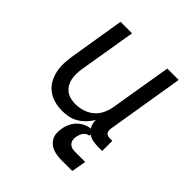

<svg xmlns="http://www.w3.org/2000/svg" viewBox="-195 -665 990 990"><g transform="rotate(45 300.0 -170.0)"><path d="M230 8Q201 8 173.5 0.5Q146 -7 124 -23.5Q102 -40 88.5 -64Q75 -88 69 -115Q63 -142 64 -171.5Q65 -201 70 -230L119 -530H203L151 -218Q148 -199 147.5 -180Q147 -161 150.5 -143.5Q154 -126 163 -110.5Q172 -95 186 -84.5Q200 -74 218 -69.5Q236 -65 255 -65Q272 -65 289.5 -68.5Q307 -72 323.5 -79.5Q340 -87 354.5 -99Q369 -111 379 -126.5Q389 -142 395 -159Q401 -176 404 -193L460 -530H543L473 -104Q472 -96 473 -88.5Q474 -81 478.5 -75.5Q483 -70 490 -68Q497 -66 505 -66H523V8H493Q472 8 452 3.5Q432 -1 417 -13Q402 -25 394 -43.5Q386 -62 387 -82Q375 -62 358 -44Q341 -26 320 -13.5Q299 -1 276 3.5Q253 8 230 8ZM412 190Q395 190 378.5 188Q362 186 347 180.5Q332 175 320 165Q308 155 300.5 141Q293 127 292 110Q291 93 294 76Q297 54 308 32Q319 10 337.5 -5.5Q356 -21 379 -28Q402 -35 425 -35L419 0Q410 0 402 5.5Q394 11 388.5 19Q383 27 380.5 35.5Q378 44 376 53Q374 65 376 76Q378 87 385 95Q392 103 403 106.5Q414 110 426 110H501L487 190Z"/></g></svg>

Font: Iosevka Curly Extended
Style: Italic
Weight: 400
Width: 7
Italic angle: -9°
Monospace: yes
Designer: Belleve Invis
Foundry: Belleve Invis
Version: Version 11.1.0; ttfautohint (v1.8.3)